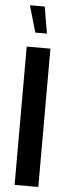

<svg xmlns="http://www.w3.org/2000/svg" viewBox="-61 -939 344 968"><g transform="rotate(5 111.0 -454.5)"><path d="M172 0H52V-700H172ZM148 -774H89L50 -909H125Z"/></g></svg>

Font: Kulim Park
Style: Bold
Weight: 700
Designer: Noponies / Dale Sattler
Foundry: Noponies
Version: Version 1.000; ttfautohint (v1.8.3)